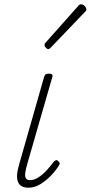

<svg xmlns="http://www.w3.org/2000/svg" viewBox="-20 -857 421 892"><path d="M112 15Q95 15 82.5 9Q70 3 64 -11Q58 -25 59.5 -46Q61 -67 70 -97L185 -500Q188 -508 192 -511.5Q196 -515 207 -515Q217 -515 221.5 -511Q226 -507 223 -499L108 -100Q100 -73 97.5 -55Q95 -37 100.5 -28.5Q106 -20 119 -20Q139 -20 159.5 -33.5Q180 -47 198.5 -67.5Q217 -88 229 -105Q236 -112 240.5 -113Q245 -114 250 -109Q257 -103 257.5 -98.5Q258 -94 254 -89Q242 -68 219.5 -44Q197 -20 169.5 -2.5Q142 15 112 15ZM204 -629Q199 -629 193 -635Q187 -641 187 -647Q187 -650 187.5 -652.5Q188 -655 192 -659L343 -829Q346 -834 350 -835.5Q354 -837 358 -837Q362 -837 368 -833.5Q374 -830 377.5 -824Q381 -818 381 -815Q381 -811 380.5 -808.5Q380 -806 375 -802L216 -636Q210 -629 204 -629Z"/></svg>

Font: Playwrite AU QLD Thin
Style: Regular
Weight: 250
Designer: Veronika Burian, José Scaglione
Foundry: TypeTogether
Version: Version 1.002